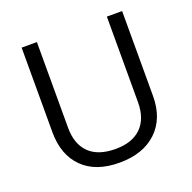

<svg xmlns="http://www.w3.org/2000/svg" viewBox="-127 -842 983 981"><g transform="rotate(-20 364.0 -352.0)"><path d="M637.2 -713.9V-252Q637.2 -129.9 563.5 -60.1Q489.7 9.8 360.8 9.8Q231.9 9.8 161.4 -60.5Q90.8 -130.9 90.8 -253.9V-713.9H173.8V-248Q173.8 -158.7 222.7 -110.8Q271.5 -63 366.2 -63Q456.5 -63 505.4 -111.1Q554.2 -159.2 554.2 -249V-713.9Z"/></g></svg>

Font: f0_52653 
Style: Regular
Weight: 400
Foundry: Ascender Corporation
Version: Version 1.10